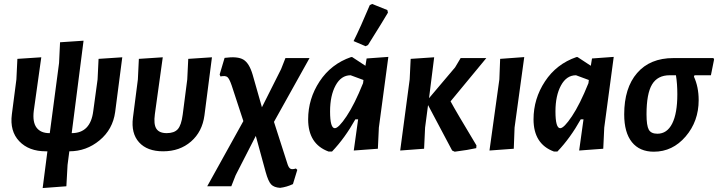

<svg xmlns="http://www.w3.org/2000/svg" viewBox="-20 -758 3635 972"><path d="M212 8Q126 8 77.5 -43Q29 -94 40 -179L63 -356L68 -460L189 -468L151 -197Q144 -140 165 -112Q186 -84 230 -84H232L279 -439L284 -544L403 -552L343 -84Q438 -84 452 -195L474 -356L479 -460L599 -468L563 -191Q551 -103 484 -47.5Q417 8 331 8L322 77L316 185L196 194L220 8Z M806 8Q725 8 684 -37.5Q643 -83 653 -162L678 -356L683 -460L804 -468L764 -180Q757 -129 771.5 -106.5Q786 -84 824 -84Q862 -84 880 -104Q898 -124 905 -178L928 -356L933 -460L1053 -468L1015 -174Q1004 -91 947 -41.5Q890 8 806 8Z M1029 185 1212 -145 1153 -325Q1141 -360 1131 -368Q1121 -376 1096 -371L1092 -381L1117 -465Q1183 -474 1212.5 -456Q1242 -438 1259 -380L1306 -215L1403 -408L1425 -464H1547L1367 -141L1436 74Q1442 92 1451 96.5Q1460 101 1478 95L1485 102L1463 174Q1431 189 1398 193Q1367 191 1352.5 175.5Q1338 160 1325 113L1275 -70L1173 129L1151 185Z M1852 -732 1864 -738 1941 -707 1944 -694Q1922 -656 1843 -530L1831 -524L1770 -550Q1805 -620 1852 -732ZM1643 9Q1540 -29 1540 -154Q1540 -258 1598 -346Q1656 -434 1757 -469H1763L1830 -425L1836 -462L1946 -470L1898 -112L1893 -5L1771 4L1793 -154H1779Q1726 -59 1661 9ZM1651 -194Q1651 -109 1675 -109Q1694 -109 1734.5 -169.5Q1775 -230 1818 -337L1820 -353L1755 -377Q1707 -377 1679 -325.5Q1651 -274 1651 -194Z M2006 4 2054 -356 2059 -460 2178 -468 2152 -261 2284 -417 2312 -464H2442L2261 -245Q2286 -198 2392 -22L2391 -8Q2352 1 2282 10L2269 4L2147 -226L2132 -112L2127 -5Z M2634 -469 2585 -112 2581 -5 2458 4 2508 -356 2512 -460Z M2784 9Q2681 -29 2681 -154Q2681 -258 2739 -346Q2797 -434 2898 -469H2904L2971 -425L2977 -462L3087 -470L3039 -112L3034 -5L2912 4L2934 -154H2920Q2867 -59 2802 9ZM2792 -194Q2792 -109 2816 -109Q2835 -109 2875.5 -169.5Q2916 -230 2959 -337L2961 -353L2896 -377Q2848 -377 2820 -325.5Q2792 -274 2792 -194Z M3290 10Q3218 10 3179 -38.5Q3140 -87 3140 -179Q3140 -313 3205.5 -388.5Q3271 -464 3389 -464H3592L3595 -457L3579 -377H3496L3493 -370Q3517 -318 3517 -251Q3517 -144 3451 -67Q3385 10 3290 10ZM3308 -81Q3357 -81 3383 -132.5Q3409 -184 3409 -281Q3409 -334 3402 -377H3370Q3309 -377 3281 -330.5Q3253 -284 3253 -179Q3253 -122 3264.5 -101.5Q3276 -81 3308 -81Z"/></svg>

Font: Alegreya Sans
Style: Bold Italic
Weight: 700
Italic angle: -7°
Designer: Juan Pablo del Peral
Foundry: Huerta Tipografica
Version: Version 2.007